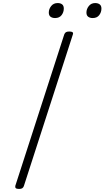

<svg xmlns="http://www.w3.org/2000/svg" viewBox="-20 -1221 683 1255"><path d="M105 14Q89 14 83.5 9Q78 4 80 -6L400 -996Q404 -1006 411 -1010.5Q418 -1015 433 -1015Q448 -1015 454 -1010.5Q460 -1006 456 -995L136 -5Q133 4 126 9Q119 14 105 14ZM340 -1103Q322 -1103 310.5 -1111.5Q299 -1120 299 -1139Q299 -1162 314.5 -1181.5Q330 -1201 357 -1201Q375 -1201 386 -1192.5Q397 -1184 397 -1165Q397 -1141 382.5 -1122Q368 -1103 340 -1103ZM586 -1103Q568 -1103 556.5 -1111.5Q545 -1120 545 -1139Q545 -1162 560.5 -1181.5Q576 -1201 602 -1201Q620 -1201 631.5 -1192.5Q643 -1184 643 -1165Q643 -1141 628.5 -1122Q614 -1103 586 -1103Z"/></svg>

Font: Playwrite US Trad ExtraLight
Style: Regular
Weight: 250
Designer: Veronika Burian, José Scaglione
Foundry: TypeTogether
Version: Version 1.003